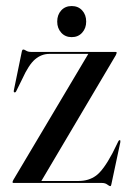

<svg xmlns="http://www.w3.org/2000/svg" viewBox="-20 -606 432 636"><path d="M363.5 -423 117 -6.5H240Q274 -6.5 298.2 -24.2Q322.5 -42 352.5 -98.5L372.5 -139Q374.5 -142.5 377.5 -141.5Q379.5 -141 378.5 -134.5L349 4Q348 10.5 345.5 10.5Q342 10.5 335.2 5.2Q328.5 0 317 0H24.5Q21.5 0 21.5 -2.5Q21.5 -5 24.5 -10.5L272.5 -427.5H143.5Q117.5 -427.5 96.2 -409.5Q75 -391.5 53.5 -344L34 -304.5Q32 -299.5 28 -300Q24.5 -300.5 26 -307.5L52 -434Q53.5 -442 57 -442Q60.5 -442 66.8 -438Q73 -434 84 -434H363Q366.5 -434 366.5 -431.5Q366.5 -429.5 363.5 -423ZM217.5 -483Q196 -483 182.8 -497.8Q169.5 -512.5 169.5 -534.5Q169.5 -557 182.8 -571.5Q196 -586 217.5 -586Q239 -586 252.2 -571.5Q265.5 -557 265.5 -534.5Q265.5 -512.5 252.2 -497.8Q239 -483 217.5 -483Z"/></svg>

Font: Fraunces144ptRegular
Style: Regular
Weight: 400
Version: Version 1.000;[0bf87f6ff]